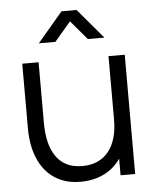

<svg xmlns="http://www.w3.org/2000/svg" viewBox="-54 -806 703 866"><g transform="rotate(-5 297.0 -373.0)"><path d="M142.5 -625 257 -760H325L439.5 -625H364.5L291 -711.5L217.5 -625ZM276.5 13.5Q228 13.5 191.8 -1.5Q155.5 -16.5 130.2 -42Q105 -67.5 89.5 -100.2Q74 -133 67 -169.8Q60 -206.5 60 -243V-540H134V-264.5Q134 -220 142.5 -182Q151 -144 169.8 -115.8Q188.5 -87.5 218.2 -72Q248 -56.5 290.5 -56.5Q329.5 -56.5 359.2 -70Q389 -83.5 409.2 -108.8Q429.5 -134 440 -170.2Q450.5 -206.5 450.5 -252L502.5 -240.5Q502.5 -157.5 473.5 -101Q444.5 -44.5 393.5 -15.5Q342.5 13.5 276.5 13.5ZM458 0V-133H450.5V-540H524V0Z"/></g></svg>

Font: Manrope ExtraLight
Style: Regular
Weight: 400
Version: Version 4.504